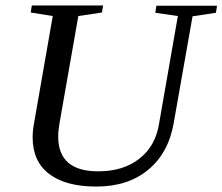

<svg xmlns="http://www.w3.org/2000/svg" viewBox="-20 -675 818 706"><path d="M634 -616 551 -628 555 -654H778L774 -628L688 -615L619 -224Q600 -112 524 -50Q450 11 334 11Q221 11 160 -36Q100 -82 100 -170Q100 -194 105 -221L174 -616L93 -629L97 -655H359L355 -629L268 -616L199 -223Q194 -195 194 -173Q194 -45 341 -45Q434 -45 493 -92Q552 -138 565 -221Z"/></svg>

Font: Libra Serif Modern
Style: Italic
Weight: 400
Italic angle: -12°
Designer: Stefan Peev, Context Ltd
Foundry: Stefan Peev, Context Ltd
Version: Version 1.000